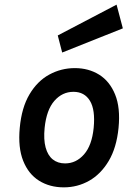

<svg xmlns="http://www.w3.org/2000/svg" viewBox="-20 -792 549 826"><path d="M254.5 14Q194 14 148.2 -14.5Q102.5 -43 79.8 -100Q57 -157 65 -242Q73 -329 106.8 -386Q140.5 -443 191.8 -471Q243 -499 302 -499Q361 -499 406.5 -470.8Q452 -442.5 475.2 -385.5Q498.5 -328.5 490 -242Q481.5 -156.5 447.8 -99.8Q414 -43 363.8 -14.5Q313.5 14 254.5 14ZM260 -89Q307.5 -89 341.5 -127.8Q375.5 -166.5 383 -242Q390.5 -319.5 367 -358.2Q343.5 -397 296 -397Q248 -397 214 -358.2Q180 -319.5 172 -242Q167 -192 176.2 -157.8Q185.5 -123.5 207 -106.2Q228.5 -89 260 -89ZM247.5 -566 228.5 -639.5 481.5 -772 508.5 -670Z"/></svg>

Font: Karla
Style: Bold Italic
Weight: 700
Italic angle: -8°
Designer: Jonathan Pinhorn
Version: Version 2.004;gftools[0.9.33]